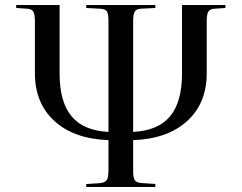

<svg xmlns="http://www.w3.org/2000/svg" viewBox="-20 -750 969 770"><path d="M326 0V-12L384 -16Q402 -18 408.5 -28.5Q415 -39 415 -67V-188Q277 -193 198.5 -264.5Q120 -336 120 -456V-664Q120 -693 113.5 -703.5Q107 -714 89 -715L45 -718V-730H219V-456Q219 -341 267 -283.5Q315 -226 415 -221V-668Q415 -695 408.5 -704.5Q402 -714 382 -715L326 -718V-730H603V-718L544 -715Q527 -714 520.5 -703.5Q514 -693 514 -664V-221Q614 -226 662 -283.5Q710 -341 710 -456V-730H884V-718L840 -715Q822 -714 815.5 -703.5Q809 -693 809 -664V-456Q809 -336 730.5 -264.5Q652 -193 514 -188V-63Q514 -37 520.5 -27.5Q527 -18 546 -16L603 -12V0Z"/></svg>

Font: Display Regular
Style: Regular
Weight: 400
Designer: Latin by Veronika Burian and Jose Scaglione. Greek by Irene Vlachou. Cyrillic by Vera Evstafieva.
Foundry: TypeTogether
Version: Version 3.002